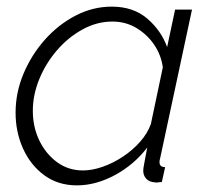

<svg xmlns="http://www.w3.org/2000/svg" viewBox="-20 -549 631 579"><path d="M212 10Q155 10 113.5 -20.5Q72 -51 49.5 -101Q27 -151 27 -209Q27 -270 51 -327Q75 -384 115.5 -429.5Q156 -475 208 -502Q260 -529 317 -529Q382 -529 424 -493Q466 -457 484 -407L508 -520H559L463 -72Q462 -69 461.5 -66Q461 -63 461 -60Q461 -45 478 -45L468 0Q462 0 457 1Q452 2 448 1Q430 0 421 -10Q412 -20 412 -34Q412 -39 413 -45Q414 -51 416.5 -64.5Q419 -78 424 -104Q384 -52 326.5 -21Q269 10 212 10ZM230 -35Q258 -35 289.5 -46Q321 -57 350.5 -76.5Q380 -96 402.5 -121.5Q425 -147 435 -175L471 -346Q466 -383 445 -414Q424 -445 391.5 -464.5Q359 -484 319 -484Q272 -484 228.5 -460Q185 -436 151.5 -397Q118 -358 98.5 -310.5Q79 -263 79 -215Q79 -166 98.5 -125.5Q118 -85 152 -60Q186 -35 230 -35Z"/></svg>

Font: Raleway Thin Light
Style: Italic
Weight: 300
Italic angle: -12°
Version: Version 4.026